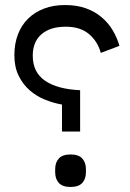

<svg xmlns="http://www.w3.org/2000/svg" viewBox="-20 -730 517 762"><path d="M226 -208V-315Q192 -321 158.5 -334.5Q125 -348 98 -371.5Q71 -395 54 -429.5Q37 -464 37 -511Q37 -556 51 -593Q65 -630 91.5 -656Q118 -682 155 -696Q192 -710 238 -710Q285 -710 321 -697Q357 -684 383.5 -661.5Q410 -639 427.5 -609.5Q445 -580 454 -548L380 -520Q368 -565 333.5 -594.5Q299 -624 241 -624Q179 -624 144.5 -594Q110 -564 110 -509Q110 -443 159 -409.5Q208 -376 298 -372V-208ZM260 12Q228 12 213.5 -4Q199 -20 199 -46V-59Q199 -85 213.5 -101Q228 -117 260 -117Q292 -117 306.5 -101Q321 -85 321 -59V-46Q321 -20 306.5 -4Q292 12 260 12Z"/></svg>

Font: IBM Plex Sans Arabic
Style: Regular
Weight: 400
Designer: Mike Abbink, Paul van der Laan, Pieter van Rosmalen, Wael Morcos, Khajak Apelian
Foundry: Bold Monday
Version: Version 1.005